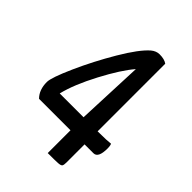

<svg xmlns="http://www.w3.org/2000/svg" viewBox="-181 -693 781 781"><g transform="rotate(45 209.0 -303.0)"><path d="M390 -209Q391 -208 392.5 -202Q394 -196 394 -185Q394 -131 367 -131H316V-26Q316 -12 312.5 -7Q309 -2 294.5 -1Q280 0 235 0V-131H54Q28 -157 28 -202Q28 -227 65.5 -311Q103 -395 152 -478Q201 -561 237 -592Q254 -606 273 -606Q301 -606 316 -595V-206Q344 -206 364 -207Q384 -208 390 -209ZM98 -206H235L247 -495Q208 -450 161 -361Q114 -272 98 -206Z"/></g></svg>

Font: Yanone Kaffeesatz
Style: Regular
Weight: 400
Designer: Yanone (Cyrillic: Daniel Pouzeot & Huerta Tipografica)
Foundry: Yanone
Version: Version 1.100;PS 001.100;hotconv 1.0.70;makeotf.lib2.5.58329